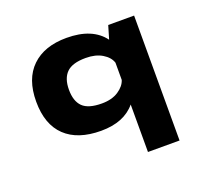

<svg xmlns="http://www.w3.org/2000/svg" viewBox="-122 -662 1094 1011"><g transform="rotate(-20 425.0 -156.0)"><path d="M344 -511.5Q489 -511.5 552.5 -425.5L574.5 -500H719.5V200H542.5V-66Q478.5 11 350 11Q219.5 11 149.8 -55.5Q80 -122 80 -250Q80 -377 149.8 -444.2Q219.5 -511.5 344 -511.5ZM263.5 -250Q263.5 -186 295.2 -154.5Q327 -123 402.5 -123Q459 -123 495.8 -147.2Q532.5 -171.5 542.5 -204V-300.5Q532 -333 495.2 -355.2Q458.5 -377.5 403 -377.5Q328 -377.5 295.8 -345.5Q263.5 -313.5 263.5 -250Z"/></g></svg>

Font: League Mono Wide
Style: Bold
Weight: 700
Width: 8
Designer: Tyler Finck
Foundry: The League of Moveable Type / Tyler Finck
Version: Version 2.210